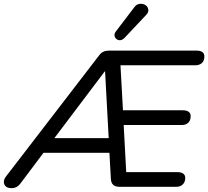

<svg xmlns="http://www.w3.org/2000/svg" viewBox="-49 -967 1078 994"><path d="M10 7Q-9 7 -19 -2Q-29 -11 -29 -25Q-29 -39 -19 -52L464 -680Q474 -694 486.5 -699.5Q499 -705 516 -705H968Q988 -705 998.5 -697.5Q1009 -690 1009 -675Q1009 -652 996 -640.5Q983 -629 963 -629H545L573 -659L589 -371L558 -396H898Q917 -396 927.5 -388.5Q938 -381 938 -366Q938 -343 925.5 -331.5Q913 -320 894 -320H563L590 -344L606 -47L575 -76H869Q888 -76 899 -68.5Q910 -61 910 -46Q910 -25 897.5 -12.5Q885 0 864 0H569Q527 0 525 -41L516 -203L545 -176H155L195 -201L59 -20Q48 -5 36.5 1Q25 7 10 7ZM493 -597 216 -230 211 -252H535L515 -228L495 -597ZM595 -770Q585 -760 574 -759Q563 -758 554.5 -764.5Q546 -771 544 -781.5Q542 -792 550 -803L646 -929Q656 -943 669 -946Q682 -949 693.5 -945.5Q705 -942 712 -933.5Q719 -925 719 -913Q719 -901 707 -889Z"/></svg>

Font: Nunito Medium
Style: Italic
Weight: 500
Designer: Vernon Adams
Foundry: Vernon Adams
Version: Version 3.601